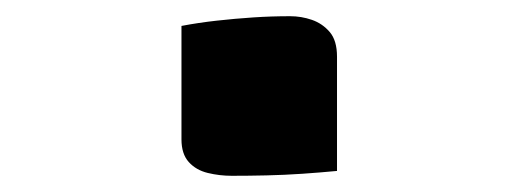

<svg xmlns="http://www.w3.org/2000/svg" viewBox="-20 -207 640 237"><path d="M396 4Q375 6 353 7.5Q331 9 309 9.5Q287 10 266 10Q251 10 236.5 6.5Q222 3 213 -7Q204 -17 204 -35V-175Q225 -179 247.5 -181.5Q270 -184 292.5 -185.5Q315 -187 338 -187Q352 -187 365 -182.5Q378 -178 387 -167.5Q396 -157 396 -137Z"/></svg>

Font: Rec Mono Semicasual
Style: Bold
Weight: 700
Version: Version 1.085; ttfautohint (v1.8.4.7-5d5b)